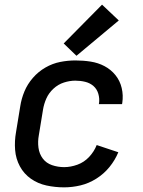

<svg xmlns="http://www.w3.org/2000/svg" viewBox="-20 -798 616 826"><path d="M256 8Q291 8 326.5 -0.5Q362 -9 394.5 -29.5Q427 -50 451 -79.5Q475 -109 489 -143L396 -174Q385 -146 363.5 -123Q342 -100 313 -89.5Q284 -79 256 -79Q229 -79 204 -87.5Q179 -96 164 -116Q149 -136 145.5 -162.5Q142 -189 147 -216L165 -326Q169 -351 179.5 -374.5Q190 -398 210 -416.5Q230 -435 255 -443Q280 -451 304 -451Q326 -451 346.5 -446Q367 -441 382 -428Q397 -415 403 -394.5Q409 -374 406 -353Q406 -351 405 -350H505L506 -355Q511 -388 503.5 -419.5Q496 -451 476.5 -475Q457 -499 429.5 -513.5Q402 -528 370 -533Q338 -538 304 -538Q272 -538 239 -531.5Q206 -525 175.5 -507.5Q145 -490 121.5 -463Q98 -436 85 -404.5Q72 -373 67 -340L49 -230Q42 -191 45 -153Q48 -115 65.5 -82.5Q83 -50 113 -29Q143 -8 180 0Q217 8 256 8ZM309 -558 491 -710 419 -778 254 -611Z"/></svg>

Font: Iosevka Sparkle Medium
Style: Italic
Weight: 500
Italic angle: -9°
Designer: Belleve Invis
Foundry: Belleve Invis
Version: Version 4.5.0; ttfautohint (v1.8.3)